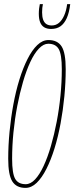

<svg xmlns="http://www.w3.org/2000/svg" viewBox="-20 -905 362 935"><path d="M104 10Q60 10 40 -21.5Q20 -53 20 -132Q20 -196 26.5 -263.5Q33 -331 45 -396Q57 -461 74.5 -517.5Q92 -574 114 -617.5Q136 -661 161.5 -685.5Q187 -710 216 -710Q260 -710 280 -679Q300 -648 300 -568Q300 -504 293.5 -436.5Q287 -369 275 -304Q263 -239 245.5 -182.5Q228 -126 206 -82.5Q184 -39 158.5 -14.5Q133 10 104 10ZM105 -8Q129 -8 151 -31.5Q173 -55 192.5 -97Q212 -139 228 -194Q244 -249 256 -311.5Q268 -374 274.5 -439.5Q281 -505 281 -568Q281 -640 266 -666Q251 -692 215 -692Q192 -692 169.5 -668.5Q147 -645 127.5 -603Q108 -561 92 -506Q76 -451 64 -388.5Q52 -326 45.5 -260.5Q39 -195 39 -132Q39 -60 54 -34Q69 -8 105 -8ZM229 -764Q209 -764 195.5 -772Q182 -780 175.5 -796.5Q169 -813 169 -838Q169 -851 170.5 -864Q172 -877 174 -885H189Q187 -876 186 -866.5Q185 -857 185 -845Q185 -824 190 -809.5Q195 -795 205.5 -788Q216 -781 232 -781Q252 -781 267 -793.5Q282 -806 292.5 -829.5Q303 -853 307 -885H322Q317 -843 305 -816.5Q293 -790 274.5 -777Q256 -764 229 -764Z"/></svg>

Font: Georama ExtraCondensed Thin
Style: Italic
Weight: 100
Width: 2
Italic angle: -9°
Designer: Jean-Baptiste Levee
Foundry: Production Type
Version: Version 1.001